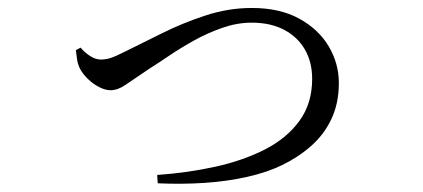

<svg xmlns="http://www.w3.org/2000/svg" viewBox="-20 -467 1040 472"><path d="M366.4 -36.9Q441.7 -42.2 510.1 -57.3Q578.5 -72.5 631.9 -99.9Q685.2 -127.3 716.3 -170.1Q747.4 -213 747.4 -273.2Q747.4 -314.1 729.6 -345.1Q711.9 -376.1 678.5 -393.7Q645.1 -411.3 598.4 -411.3Q563.2 -411.3 526.6 -398.6Q490.1 -385.9 456.7 -367.3Q423.3 -348.7 395.4 -329.8Q367.4 -310.8 347.3 -298.2Q307.5 -271.6 288.5 -258.4Q269.5 -245.2 251.7 -245.2Q238.6 -245.2 223.4 -253.1Q208.2 -261 195.9 -273.1Q183.6 -285.2 177.4 -296.7Q171.6 -307.6 169.6 -319.9Q167.7 -332.1 166.5 -343.8L178.1 -349.9Q188.6 -337.6 201.8 -329.1Q215.1 -320.6 228.1 -320.6Q238.6 -320.6 250.6 -324Q262.5 -327.5 288.7 -340.8Q327.5 -360 377.6 -384.9Q427.6 -409.9 484.2 -428.6Q540.7 -447.4 599.1 -447.4Q668.3 -447.4 715.9 -421Q763.6 -394.7 788.3 -352.7Q813 -310.7 813 -263.1Q813 -213.4 794.9 -174.9Q776.8 -136.4 745.1 -108.4Q713.4 -80.4 673.2 -61Q637.3 -43.5 588.1 -32.3Q538.9 -21.1 482.6 -17.4Q426.3 -13.7 367.8 -16.4Z"/></svg>

Font: Noto Serif SC ExtraLight
Style: Regular
Weight: 200
Designer: Ryoko NISHIZUKA 西塚涼子 (kana & ideographs); Frank Grießhammer (Latin, Greek & Cyrillic); Wenlong ZHANG 张文龙 (bopomofo); San
Foundry: Adobe
Version: Version 2.002-H1;hotconv 1.1.0;makeotfexe 2.6.0